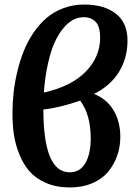

<svg xmlns="http://www.w3.org/2000/svg" viewBox="-20 -802 584 836"><path d="M535.2 -625Q535.2 -549.8 498.3 -489.3Q461.4 -428.7 389.2 -393.1Q445.8 -370.6 474.9 -321Q503.9 -271.5 503.9 -206.1Q503.9 -164.1 490.7 -125.5Q477.5 -86.9 451.7 -55.2Q425.8 -23.4 382.6 -4.6Q339.4 14.2 284.2 14.2Q226.1 14.2 181.2 -5.1Q136.2 -24.4 109.1 -55.2Q82 -85.9 64.5 -129.4Q46.9 -172.9 40.5 -216.3Q34.2 -259.8 34.2 -309.1Q34.2 -353 39.1 -397.7Q43.9 -442.4 55.2 -489.5Q66.4 -536.6 83 -578.6Q99.6 -620.6 125 -658.2Q150.4 -695.8 181.9 -723.1Q213.4 -750.5 255.9 -766.4Q298.3 -782.2 347.2 -782.2Q433.1 -782.2 484.1 -742.7Q535.2 -703.1 535.2 -625ZM344.2 -727.1Q321.8 -727.1 300.3 -716.6Q278.8 -706.1 257.6 -681.4Q236.3 -656.7 219.2 -620.1Q202.1 -583.5 189.2 -526.6Q176.3 -469.7 170.9 -398.9Q290.5 -425.8 353.3 -490.2Q416 -554.7 416 -637.2Q416 -686.5 396.7 -706.8Q377.4 -727.1 344.2 -727.1ZM375 -199.2Q375 -302.7 329.1 -363.8Q238.3 -332.5 168.9 -325.2Q168.9 -51.8 283.2 -51.8Q329.1 -51.8 352.1 -92.3Q375 -132.8 375 -199.2Z"/></svg>

Font: Literata Book
Style: Bold Italic
Weight: 700
Italic angle: -3°
Designer: Latin by Veronika Burian and Jose Scaglione. Greek by Irene Vlachou. Cyrillic by Vera Evstafieva
Foundry: TypeTogether
Version: Version 1.003;PS 001.003;hotconv 1.0.88;makeotf.lib2.5.64775